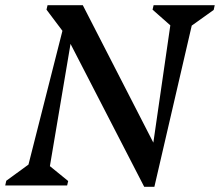

<svg xmlns="http://www.w3.org/2000/svg" viewBox="-54 -710 842 735"><path d="M-34 0 -30 -18 55 -80 185 -592 124 -673 128 -690H263L533 -164L598 -613L530 -673L534 -690H768L764 -672L680 -612L537 5H498L216 -542L137 -74L207 -17L203 0Z"/></svg>

Font: Platypi
Style: Italic
Weight: 400
Italic angle: -13°
Designer: David Sargent
Foundry: Bolt Cutter Type
Version: Version 1.200; ttfautohint (v1.8.4.7-5d5b)